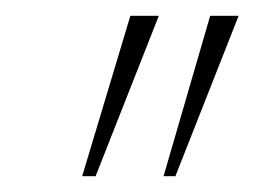

<svg xmlns="http://www.w3.org/2000/svg" viewBox="-20 -775 322 243"><path d="M187 -552 246 -755H282L202 -552ZM84 -552 145 -755H181L101 -552Z"/></svg>

Font: DM Sans 10pt Thin
Style: Italic
Weight: 250
Italic angle: -10°
Version: Version 4.004;gftools[0.9.30]